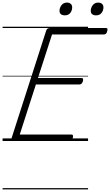

<svg xmlns="http://www.w3.org/2000/svg" viewBox="-20 -1092 853 1487"><path d="M93 0Q79 0 72.5 -5.5Q66 -11 70 -23L338 -856Q342 -866 348.5 -870.5Q355 -875 370 -875H799Q810 -875 812 -869Q814 -863 810 -850Q807 -837 801 -831Q795 -825 784 -825H383L274 -488H610Q621 -488 623 -481.5Q625 -475 622 -463Q618 -450 611.5 -444Q605 -438 596 -438H258L133 -50H532Q542 -50 544.5 -44Q547 -38 544 -25Q540 -12 533.5 -6Q527 0 518 0ZM481 -973Q464 -973 452.5 -981.5Q441 -990 441 -1008Q441 -1032 456.5 -1052Q472 -1072 499 -1072Q516 -1072 527.5 -1062.5Q539 -1053 539 -1035Q539 -1011 524.5 -992Q510 -973 481 -973ZM724 -973Q706 -973 694.5 -981.5Q683 -990 683 -1008Q683 -1032 698.5 -1052Q714 -1072 741 -1072Q758 -1072 769.5 -1062.5Q781 -1053 781 -1035Q781 -1011 766.5 -992Q752 -973 724 -973ZM0 365H662V375H0ZM0 -20H662V0H0ZM0 -505H662V-500H0ZM0 -885H662V-875H0Z"/></svg>

Font: Playwrite DK Loopet Guides
Style: Regular
Weight: 400
Designer: Veronika Burian, José Scaglione
Foundry: TypeTogether
Version: Version 1.003